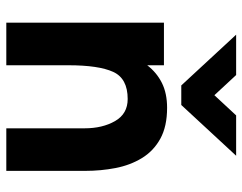

<svg xmlns="http://www.w3.org/2000/svg" viewBox="-100 -669 769 609"><g transform="rotate(90 284.5 -364.5)"><path d="M251 -555 90 -729H218L282 -660L346 -729H474L313 -555ZM52 0V-500H187V-447Q210 -477 243 -493.5Q276 -510 322 -510Q381 -510 420 -488.5Q459 -467 481.5 -430Q504 -393 513 -346.5Q522 -300 522 -250V0H387V-248Q387 -305 364 -345Q341 -385 294 -385Q229 -385 208 -339Q187 -293 187 -197V0Z"/></g></svg>

Font: Haskoy ExtraBold
Style: Regular
Weight: 800
Designer: Ertekin Erdin
Foundry: Ertekin Erdin
Version: Version 2.000; ttfautohint (v1.8.4.7-5d5b)